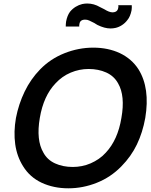

<svg xmlns="http://www.w3.org/2000/svg" viewBox="-20 -1030 841 1066"><path d="M710.5 -973Q703.5 -938 687.5 -919Q675 -902 657.2 -890.5Q639.5 -879 621 -875Q607.5 -872 593.5 -872Q560.5 -872 521 -891.5Q515.5 -895 511 -897.5Q506.5 -900 504 -902Q485.5 -911.5 475 -916.2Q464.5 -921 453 -921Q424.5 -921 421 -897Q420 -892 419.8 -888.5Q419.5 -885 420 -882.5H345Q345 -889.5 345.5 -896.5Q346 -903.5 347 -910.5Q353 -943 368.5 -964.5Q382.5 -981.5 400 -992.2Q417.5 -1003 436.5 -1007.5Q450.5 -1010.5 464.5 -1010.5Q501.5 -1010.5 535.5 -990.5L558.5 -979Q586.5 -961.5 604 -961.5Q632.5 -961.5 636.5 -986.5Q638.5 -996 636.5 -1001H711.5Q712 -994.5 711.8 -987.8Q711.5 -981 710.5 -973ZM108.5 -106.5Q74 -161 64.5 -229.2Q55 -297.5 68.5 -375Q83.5 -452.5 116.8 -521.5Q150 -590.5 203 -645Q260 -703.5 338 -734.5Q416 -765.5 498 -765.5Q539 -765.5 576.2 -757.8Q613.5 -750 645.8 -734.8Q678 -719.5 704 -697Q730 -674.5 749 -645Q814 -540.5 786.5 -375Q772 -294.5 740.2 -228.2Q708.5 -162 654 -106.5Q594.5 -45.5 517 -15Q440.5 15.5 359.5 15.5Q277.5 15.5 211 -15.5Q145.5 -46.5 108.5 -106.5ZM567.5 -182.5Q634 -253.5 654 -375Q676 -498 635.5 -567.5Q613 -608 569.8 -627.5Q526.5 -647 472 -647Q420.5 -647 372.5 -626.8Q324.5 -606.5 288.5 -567.5Q221.5 -497.5 201 -375Q180 -252 221 -182.5Q242.5 -142.5 285.8 -122.8Q329 -103 384.5 -103Q409.5 -103 434.8 -108Q460 -113 483.5 -123.2Q507 -133.5 528.5 -148.2Q550 -163 567.5 -182.5Z"/></svg>

Font: Russisch Sans
Style: Bold Italic
Weight: 700
Italic angle: -10°
Designer: Michael Sharanda (font) & Cristiano Sobral (main changes)
Foundry: Michael Sharanda
Version: Version 2.00;September 8, 2020;FontCreator 13.0.0.2681 64-bi